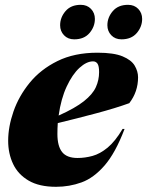

<svg xmlns="http://www.w3.org/2000/svg" viewBox="-20 -740 594 776"><path d="M483.5 -219Q446.5 -121.5 402.5 -71Q358.5 -20.5 309.5 -2.8Q260.5 15 206.5 15Q138.5 15 95.8 -10Q53 -35 33 -77.2Q13 -119.5 13 -171Q13 -227.5 34.5 -289.5Q56 -351.5 100 -405.5Q144 -459.5 212.2 -493.2Q280.5 -527 374 -527Q440 -527 475.5 -512.2Q511 -497.5 524.5 -474.5Q538 -451.5 538 -427.5Q538 -369 502.5 -323Q447.5 -303 368.8 -282Q290 -261 213.5 -242.5Q212 -221 212 -198.5Q212 -149.5 231 -125.5Q250 -101.5 293.5 -101.5Q323.5 -101.5 353.8 -109.8Q384 -118 414.8 -143.2Q445.5 -168.5 475.5 -219ZM356 -492Q330 -492 301.2 -465.8Q272.5 -439.5 249.5 -390.2Q226.5 -341 217 -273Q284 -303 319.2 -331Q354.5 -359 367.5 -387.8Q380.5 -416.5 380.5 -448.5Q380.5 -473.5 374 -482.8Q367.5 -492 356 -492ZM280 -581Q254.5 -581 238.8 -597.5Q223 -614 223 -638Q223 -669.5 244.8 -695Q266.5 -720.5 306.5 -720.5Q332 -720.5 347.8 -704Q363.5 -687.5 363.5 -663.5Q363.5 -632 341.8 -606.5Q320 -581 280 -581ZM471 -581Q445.5 -581 429.8 -597.5Q414 -614 414 -638Q414 -669.5 435.8 -695Q457.5 -720.5 497.5 -720.5Q523 -720.5 538.8 -704Q554.5 -687.5 554.5 -663.5Q554.5 -632 532.8 -606.5Q511 -581 471 -581Z"/></svg>

Font: Newsreader 72pt ExtraBold
Style: Italic
Weight: 800
Italic angle: -17°
Designer: Hugues Gentile
Foundry: Production Type
Version: Version 1.003; ttfautohint (v1.8.3)